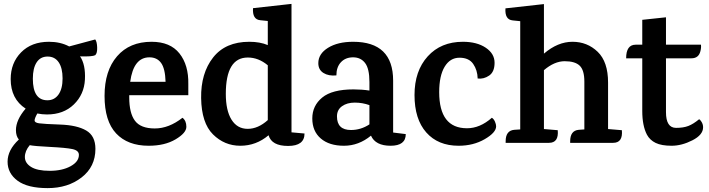

<svg xmlns="http://www.w3.org/2000/svg" viewBox="-20 -735 3649 988"><path d="M222 -146Q197 -146 172 -151Q158 -126 158 -115Q158 -104 181 -100.5Q204 -97 290 -94Q376 -91 423.5 -63.5Q471 -36 471 31Q471 123 400 178Q329 233 225.5 233Q122 233 70.5 195Q19 157 19 97Q19 37 77 -17Q62 -35 62 -65Q62 -118 112 -176Q35 -226 35 -328Q35 -411 88.5 -465.5Q142 -520 232 -520Q291 -520 336 -496L470 -532Q479 -521 480 -491Q481 -461 470 -451Q455 -443 392 -445Q421 -402 417 -325.5Q413 -249 360 -197.5Q307 -146 222 -146ZM386 62Q386 39 352 32Q318 25 237 21Q156 17 133 12Q108 42 108 73Q108 104 140 124Q172 144 236 144Q300 144 343 120.5Q386 97 386 62ZM224 -219Q260 -219 281 -248.5Q302 -278 302 -331.5Q302 -385 282 -414.5Q262 -444 225 -444Q188 -444 168.5 -414Q149 -384 149 -330Q149 -219 224 -219Z M645 -245V-234Q645 -153 674.5 -113.5Q704 -74 776.5 -74Q849 -74 919 -129Q939 -114 939 -82.5Q939 -51 883.5 -18Q828 15 745 15Q637 15 577.5 -48.5Q518 -112 518 -241.5Q518 -371 582.5 -445.5Q647 -520 760 -520Q856 -520 903.5 -460Q951 -400 949 -302V-245ZM749 -440Q667 -440 650 -314H832Q830 -382 809 -411Q788 -440 749 -440Z M1547 -48Q1547 16 1462.5 16Q1378 16 1362 -39Q1298 15 1216.5 15Q1135 15 1076 -43.5Q1017 -102 1015 -230Q1013 -358 1076.5 -439Q1140 -520 1263 -520Q1318 -520 1358 -503V-627L1319 -631Q1278 -635 1282 -693L1480 -715V-54ZM1255 -439Q1142 -439 1142 -252Q1142 -166 1171.5 -119Q1201 -72 1254.5 -72Q1308 -72 1358 -117V-399Q1310 -439 1255 -439Z M2068 -45Q2068 15 1990 15Q1912 15 1889 -37Q1826 15 1750 15Q1674 15 1630.5 -22.5Q1587 -60 1587 -125.5Q1587 -191 1638 -233Q1689 -275 1799 -275Q1842 -275 1881 -269V-313Q1881 -382 1858.5 -411Q1836 -440 1797 -440Q1758 -440 1734.5 -415Q1711 -390 1711 -347Q1671 -343 1644.5 -359.5Q1618 -376 1618 -410Q1618 -458 1668 -489Q1718 -520 1797 -520Q2003 -520 2003 -320V-53ZM1881 -194Q1845 -207 1805.5 -207Q1766 -207 1740 -188.5Q1714 -170 1714 -136Q1714 -66 1786 -66Q1837 -66 1881 -95Z M2362 -520Q2434 -520 2479.5 -489.5Q2525 -459 2525 -412Q2525 -365 2497 -346Q2469 -327 2438 -331Q2437 -374 2415 -406Q2393 -438 2344.5 -438Q2296 -438 2268 -391.5Q2240 -345 2240 -261Q2240 -75 2383 -75Q2450 -75 2511 -129Q2521 -123 2527 -109Q2533 -95 2533 -85Q2533 -53 2474.5 -19Q2416 15 2340 15Q2234 15 2173.5 -53.5Q2113 -122 2113 -246Q2113 -370 2181 -445Q2249 -520 2362 -520Z M3135 0H2914V-8Q2914 -63 2958 -67L2987 -69V-315Q2987 -374 2963 -397Q2939 -420 2886 -420Q2833 -420 2779 -374V-71L2850 -65Q2856 0 2805 0H2582V-8Q2582 -63 2626 -67L2657 -69V-626L2618 -630Q2577 -634 2581 -692L2779 -714V-459Q2850 -520 2926 -520Q3002 -520 3055.5 -468.5Q3109 -417 3109 -310V-71L3180 -65Q3186 0 3135 0Z M3407 -435V-158Q3407 -77 3459 -77Q3497 -77 3522.5 -87Q3548 -97 3577 -121Q3582 -121 3590 -108Q3598 -95 3598 -80Q3598 -41 3543 -13Q3488 15 3436 15Q3384 15 3354 0.5Q3324 -14 3309 -42Q3285 -88 3285 -164V-435H3202Q3202 -505 3251 -505H3285V-633L3407 -646V-505H3587Q3589 -490 3584 -471Q3575 -435 3538 -435Z"/></svg>

Font: Karma
Style: Bold
Weight: 700
Designer: Joana Correia
Foundry: Indian Type Foundry
Version: Version 1.202;PS 1.0;hotconv 1.0.78;makeotf.lib2.5.61930; tt